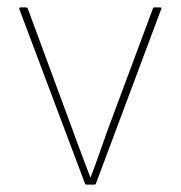

<svg xmlns="http://www.w3.org/2000/svg" viewBox="-20 -499 488 519"><path d="M214 0Q211 0 210 -2L32 -475Q31 -479 36 -479H50Q54 -479 55 -476L178 -143Q189 -112 201 -81Q213 -50 224 -20H225Q237 -51 248 -82.5Q259 -114 270 -145L393 -475Q394 -479 397 -479H412Q418 -479 416 -475L239 -2Q238 0 235 0Z"/></svg>

Font: Sofia Sans Semi Condensed Thin
Style: Regular
Weight: 250
Version: Version 4.100